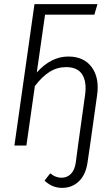

<svg xmlns="http://www.w3.org/2000/svg" viewBox="-20 -705 531 930"><path d="M311 -431.2Q386.7 -431.2 424.6 -379.2Q462.4 -327.1 450.2 -243.2L416 0L403.8 83Q395 142.1 361.8 173.6Q328.6 205.1 280.8 205.1Q232.9 205.1 195.8 169.9L223.1 134.8Q233.9 142.6 240 146Q246.1 149.4 256.3 152.6Q266.6 155.8 278.8 155.8Q305.2 155.8 323.7 137Q342.3 118.2 347.2 81.1L357.9 0L392.1 -245.1Q400.9 -308.1 378.4 -344Q356 -379.9 299.8 -379.9Q256.8 -379.9 220.2 -356.9Q183.6 -334 148.9 -288.1L107.9 0H49.8L147 -685.1H452.1L437 -633.8H198.2L158.2 -354Q227.5 -431.2 311 -431.2Z"/></svg>

Font: Fira Sans Compressed Light
Style: Italic
Weight: 300
Width: 3
Italic angle: -8°
Designer: Carrois Corporate & Edenspiekermann AG
Foundry: Carrois Corporate GbR & Edenspiekermann AG
Version: Version 4.203;PS 004.203;hotconv 1.0.88;makeotf.lib2.5.64775